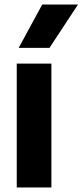

<svg xmlns="http://www.w3.org/2000/svg" viewBox="-20 -828 364 848"><path d="M54 0V-547H207V0ZM62.5 -616.5 166.5 -808H324.5L198.5 -616.5Z"/></svg>

Font: Encode Sans SmCnd
Style: Bold
Weight: 700
Width: 4
Designer: Multiple Designers
Foundry: Impallari Type
Version: Version 3.002; ttfautohint (v1.8.3) -l 8 -r 50 -G 200 -x 14 